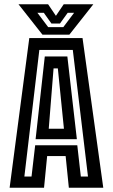

<svg xmlns="http://www.w3.org/2000/svg" viewBox="-20 -878 528 898"><path d="M25 0 117 -700H366L463 0H302L287 -148H200.5L186 0ZM94 -52.5H127.5L144.5 -198.5H341.5L358 -52.5H391.5L320.5 -644.5H164ZM146.5 -227 189.5 -614H295L339.5 -227ZM208 -276H279L250.5 -558H230.5ZM178.5 -716 66.5 -858H205L241.5 -804L278 -858H416.5L304.5 -716ZM205.5 -751H276L326.5 -818H296.5L260.5 -768H220.5L185 -818H155Z"/></svg>

Font: Tourney Condensed SemiBold
Style: Regular
Weight: 600
Width: 3
Designer: Tyler Finck
Foundry: Etcetera Type Co
Version: Version 1.010; ttfautohint (v1.8.3)